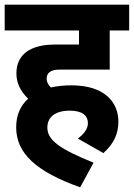

<svg xmlns="http://www.w3.org/2000/svg" viewBox="-20 -642 571 819"><path d="M312 -51 421 11C466 -29 485 -72 485 -123C485 -206 426 -278 285 -278C254 -278 224 -275 197 -269C185 -281 179 -293 179 -306C179 -331 196 -345 233 -345H448V-512H531V-622H0V-512H317V-452H215C107 -452 50 -408 50 -329C50 -289 66 -254 100 -221C68 -192 49 -152 49 -99C49 12 134 90 322 157L379 52C239 -5 182 -42 182 -98C182 -143 216 -170 278 -170C332 -170 355 -148 355 -117C355 -93 339 -71 312 -51Z"/></svg>

Font: Noto Sans Devanagari SemiCondensed
Style: Bold
Weight: 700
Width: 4
Designer: Jelle Bosma - Monotype Design Team
Foundry: Monotype Imaging Inc.
Version: Version 2.004